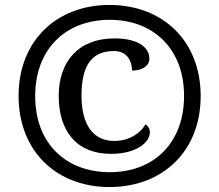

<svg xmlns="http://www.w3.org/2000/svg" viewBox="-20 -745 885 775"><path d="M422 10C636 10 790 -134 790 -357C790 -581 636 -725 422 -725C208 -725 55 -580 55 -358C55 -134 209 10 422 10ZM423 -50C248 -50 122 -164 122 -357C122 -547 245 -665 423 -665C601 -665 723 -546 723 -358C723 -171 604 -50 423 -50ZM428 -124C532 -124 585 -171 585 -211C585 -225 578 -237 567 -243C549 -210 504 -176 441 -176C356 -176 309 -242 309 -358C309 -474 345 -539 440 -539C494 -539 513 -497 513 -460C552 -460 583 -478 583 -508C583 -554 537 -590 442 -590C295 -590 217 -495 217 -358C217 -217 288 -124 428 -124Z"/></svg>

Font: Noto Serif NP Hmong
Style: Bold
Weight: 700
Designer: Dalton Maag Ltd
Foundry: Dalton Maag Ltd
Version: Version 1.001